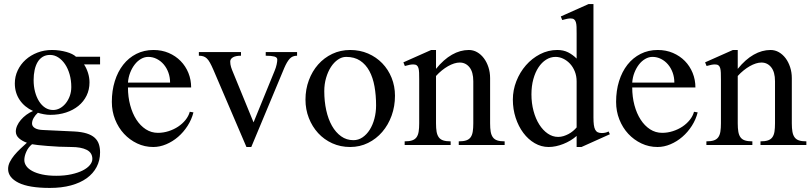

<svg xmlns="http://www.w3.org/2000/svg" viewBox="-20 -716 4010 948"><path d="M474.1 -436V-397.9H395Q407.2 -379.4 414.6 -356Q421.9 -332.5 421.9 -309.1Q421.9 -273.4 407.5 -243.9Q393.1 -214.4 367.4 -193.4Q341.8 -172.4 306.2 -160.6Q270.5 -148.9 228 -148.9Q212.4 -148.9 195.8 -152.1Q179.2 -155.3 167 -159.2Q154.8 -148.4 146.5 -134.3Q138.2 -120.1 138.2 -106Q138.2 -92.3 152.1 -83.7Q166 -75.2 190.9 -74.2L346.2 -66.9Q383.3 -64.9 408 -57.1Q432.6 -49.3 447.3 -36.1Q461.9 -22.9 468 -4.6Q474.1 13.7 474.1 36.1Q474.1 76.2 457 108.6Q439.9 141.1 408 164.1Q376 187 330.1 199.5Q284.2 211.9 226.1 211.9Q122.6 211.9 71.3 186.3Q20 160.6 20 118.2Q20 100.6 28.6 83.7Q37.1 66.9 50.5 50.5Q64 34.2 80.6 18.6Q97.2 2.9 112.8 -11.2Q89.4 -19.5 73.7 -33.4Q58.1 -47.4 58.1 -66.9Q58.1 -80.6 64.7 -95.5Q71.3 -110.4 83 -124Q94.7 -137.7 110.1 -149.2Q125.5 -160.6 143.1 -168Q100.6 -187.5 76.9 -222.9Q53.2 -258.3 53.2 -304.2Q53.2 -338.4 67.4 -368.4Q81.5 -398.4 106.4 -420.9Q131.3 -443.4 164.8 -456.3Q198.2 -469.2 236.8 -469.2Q255.9 -469.2 273.9 -466.6Q292 -463.9 307.9 -459.5Q323.7 -455.1 335.9 -449Q348.1 -442.9 355 -436ZM138.2 -3.9Q119.6 11.2 109.9 33.2Q100.1 55.2 100.1 74.2Q100.1 89.8 109.9 103.8Q119.6 117.7 139.4 128.4Q159.2 139.2 188.7 145.5Q218.3 151.9 257.8 151.9Q299.3 151.9 332.5 144.5Q365.7 137.2 388.7 125.5Q411.6 113.8 423.8 98.9Q436 84 436 68.8Q436 38.1 408.2 23.9Q380.4 9.8 332 9.8Q301.8 9.8 271.2 8.3Q240.7 6.8 214.1 4.6Q187.5 2.4 167.2 0.2Q147 -2 138.2 -3.9ZM242.2 -172.9Q259.8 -172.9 275.9 -181.6Q292 -190.4 304.4 -205.8Q316.9 -221.2 324.5 -241.9Q332 -262.7 332 -286.1Q332 -319.8 323.7 -348.9Q315.4 -377.9 301 -399.2Q286.6 -420.4 267.6 -432.6Q248.5 -444.8 227.1 -444.8Q206.1 -444.8 190.7 -435.3Q175.3 -425.8 165.5 -409.2Q155.8 -392.6 150.9 -369.9Q146 -347.2 146 -320.8Q146 -289.6 153.1 -262.7Q160.2 -235.8 172.9 -215.8Q185.5 -195.8 203.1 -184.3Q220.7 -172.9 242.2 -172.9Z M736.8 9.8Q694.3 9.8 657.2 -7.8Q620.1 -25.4 592.3 -55.4Q564.5 -85.4 548.3 -126Q532.2 -166.5 532.2 -212.9Q532.2 -268.6 546.9 -315.4Q561.5 -362.3 588.4 -396.5Q615.2 -430.7 653.3 -450Q691.4 -469.2 737.8 -469.2Q778.8 -469.2 813 -454.6Q847.2 -439.9 871.8 -414.8Q896.5 -389.6 910.2 -356Q923.8 -322.3 923.8 -284.2H611.8Q611.8 -237.8 622.8 -196.8Q633.8 -155.8 653.3 -125.5Q672.9 -95.2 700 -77.6Q727.1 -60.1 759.8 -60.1Q786.6 -60.1 812.5 -68.4Q838.4 -76.7 859.6 -90.8Q880.9 -105 896 -123.8Q911.1 -142.6 917 -164.1L935.1 -161.1Q926.3 -126 906.2 -94.7Q886.2 -63.5 859.4 -40.3Q832.5 -17.1 800.8 -3.7Q769 9.8 736.8 9.8ZM819.8 -308.1Q819.8 -334.5 811.5 -357.4Q803.2 -380.4 788.6 -397.7Q773.9 -415 754.2 -425Q734.4 -435.1 711.9 -435.1Q693.4 -435.1 676 -425Q658.7 -415 645.3 -397.7Q631.8 -380.4 622.8 -357.4Q613.8 -334.5 611.8 -308.1Z M1169.9 -459V-440.9Q1143.6 -440.9 1130.1 -432.9Q1116.7 -424.8 1116.7 -412.1Q1116.7 -398.4 1120.8 -385Q1125 -371.6 1131.8 -356L1231.9 -111.8L1335.9 -366.2Q1342.8 -382.8 1345.9 -397.5Q1349.1 -412.1 1349.1 -421.9Q1349.1 -433.1 1334.2 -437Q1319.3 -440.9 1292 -440.9V-459H1446.8V-440.9Q1423.8 -440.9 1410.2 -425.8Q1396.5 -410.6 1383.8 -380.9L1220.7 9.8H1196.8L1033.7 -371.1Q1024.4 -392.6 1016.8 -406.2Q1009.3 -419.9 1001.2 -427.5Q993.2 -435.1 983.6 -438Q974.1 -440.9 961.9 -440.9V-459Z M1709 9.8Q1661.1 9.8 1620.6 -8.5Q1580.1 -26.9 1550.8 -58.8Q1521.5 -90.8 1504.9 -133.3Q1488.3 -175.8 1488.3 -224.1Q1488.3 -274.9 1504.9 -319.6Q1521.5 -364.3 1550.8 -397.5Q1580.1 -430.7 1620.6 -450Q1661.1 -469.2 1709 -469.2Q1756.8 -469.2 1797.4 -451.7Q1837.9 -434.1 1867.4 -403.6Q1897 -373 1913.6 -331.8Q1930.2 -290.5 1930.2 -243.2Q1930.2 -190.9 1913.6 -145Q1897 -99.1 1867.4 -64.7Q1837.9 -30.3 1797.4 -10.3Q1756.8 9.8 1709 9.8ZM1725.1 -23.9Q1749.5 -23.9 1770 -37.8Q1790.5 -51.8 1805.4 -75.2Q1820.3 -98.6 1828.6 -129.9Q1836.9 -161.1 1836.9 -195.8Q1836.9 -245.6 1829.1 -289.3Q1821.3 -333 1803.7 -365.5Q1786.1 -397.9 1758.1 -416.5Q1730 -435.1 1689 -435.1Q1668 -435.1 1648.4 -421.6Q1628.9 -408.2 1614 -385.3Q1599.1 -362.3 1590.1 -331.5Q1581.1 -300.8 1581.1 -266.1Q1581.1 -215.8 1590.8 -171.6Q1600.6 -127.4 1619.1 -94.7Q1637.7 -62 1664.3 -43Q1690.9 -23.9 1725.1 -23.9Z M2049.8 -323.2Q2049.8 -342.8 2049.3 -356.7Q2048.8 -370.6 2046.1 -379.9Q2043.5 -389.2 2037.4 -393.6Q2031.2 -397.9 2020 -397.9Q2012.2 -397.9 2002.4 -396Q1992.7 -394 1979 -390.1L1971.7 -408.2L2108.9 -469.2H2132.8V-376Q2170.9 -422.9 2211.7 -446Q2252.4 -469.2 2294.9 -469.2Q2316.9 -469.2 2335.9 -458.3Q2355 -447.3 2369.1 -428.5Q2383.3 -409.7 2391.6 -384.3Q2399.9 -358.9 2399.9 -330.1V-106.9Q2399.9 -82.5 2402.8 -65.7Q2405.8 -48.8 2413.6 -38.1Q2421.4 -27.3 2435.3 -22.7Q2449.2 -18.1 2471.7 -18.1V0H2245.1V-18.1Q2268.1 -18.1 2282.2 -22.9Q2296.4 -27.8 2304 -38.6Q2311.5 -49.3 2314.2 -66.2Q2316.9 -83 2316.9 -106.9V-314.9Q2316.9 -360.4 2298.1 -383.8Q2279.3 -407.2 2250 -407.2Q2236.8 -407.2 2222.2 -402.6Q2207.5 -397.9 2192.1 -389.2Q2176.8 -380.4 2161.6 -368.2Q2146.5 -356 2132.8 -340.8V-106.9Q2132.8 -82.5 2135.7 -65.7Q2138.7 -48.8 2146.5 -38.1Q2154.3 -27.3 2168.5 -22.7Q2182.6 -18.1 2205.1 -18.1V0H1978V-18.1Q2001 -18.1 2015.1 -22.9Q2029.3 -27.8 2036.9 -38.6Q2044.4 -49.3 2047.1 -66.2Q2049.8 -83 2049.8 -106.9Z M2827.1 -44.9Q2813 -32.2 2796.1 -22.2Q2779.3 -12.2 2761.2 -5.1Q2743.2 2 2724.9 5.9Q2706.5 9.8 2689 9.8Q2652.3 9.8 2620.1 -9Q2587.9 -27.8 2564 -59.8Q2540 -91.8 2526.1 -134.3Q2512.2 -176.8 2512.2 -224.1Q2512.2 -271 2529.5 -315.2Q2546.9 -359.4 2576.7 -393.6Q2606.4 -427.7 2646.5 -448.5Q2686.5 -469.2 2731.9 -469.2Q2762.2 -469.2 2785.2 -457.5Q2808.1 -445.8 2827.1 -426.8V-549.8Q2827.1 -569.3 2826.7 -583.5Q2826.2 -597.7 2823.2 -606.9Q2820.3 -616.2 2814.2 -620.6Q2808.1 -625 2796.9 -625Q2789.6 -625 2779.5 -623Q2769.5 -621.1 2755.9 -617.2L2749 -634.8L2885.7 -695.8H2910.2V-136.2Q2910.2 -114.3 2912.1 -99.4Q2914.1 -84.5 2918.9 -75.4Q2923.8 -66.4 2931.9 -62.7Q2939.9 -59.1 2952.1 -59.1Q2959.5 -59.1 2968 -60.8Q2976.6 -62.5 2984.9 -66.9L2991.2 -53.2L2851.1 9.8H2827.1ZM2827.1 -314Q2827.1 -340.8 2818.1 -363.3Q2809.1 -385.7 2794.2 -401.6Q2779.3 -417.5 2760.7 -426.3Q2742.2 -435.1 2723.1 -435.1Q2698.2 -435.1 2676.5 -421.4Q2654.8 -407.7 2638.7 -383.3Q2622.6 -358.9 2613.3 -325Q2604 -291 2604 -250Q2604 -206.5 2614.3 -168.2Q2624.5 -129.9 2642.6 -101.3Q2660.6 -72.8 2684.6 -56.4Q2708.5 -40 2735.8 -40Q2749 -40 2762 -43.9Q2774.9 -47.9 2786.9 -54.2Q2798.8 -60.5 2809.1 -69.1Q2819.3 -77.6 2827.1 -86.9Z M3226.6 9.8Q3184.1 9.8 3147 -7.8Q3109.9 -25.4 3082 -55.4Q3054.2 -85.4 3038.1 -126Q3022 -166.5 3022 -212.9Q3022 -268.6 3036.6 -315.4Q3051.3 -362.3 3078.1 -396.5Q3105 -430.7 3143.1 -450Q3181.2 -469.2 3227.5 -469.2Q3268.6 -469.2 3302.7 -454.6Q3336.9 -439.9 3361.6 -414.8Q3386.2 -389.6 3399.9 -356Q3413.6 -322.3 3413.6 -284.2H3101.6Q3101.6 -237.8 3112.5 -196.8Q3123.5 -155.8 3143.1 -125.5Q3162.6 -95.2 3189.7 -77.6Q3216.8 -60.1 3249.5 -60.1Q3276.4 -60.1 3302.2 -68.4Q3328.1 -76.7 3349.4 -90.8Q3370.6 -105 3385.7 -123.8Q3400.9 -142.6 3406.7 -164.1L3424.8 -161.1Q3416 -126 3396 -94.7Q3376 -63.5 3349.1 -40.3Q3322.3 -17.1 3290.5 -3.7Q3258.8 9.8 3226.6 9.8ZM3309.6 -308.1Q3309.6 -334.5 3301.3 -357.4Q3293 -380.4 3278.3 -397.7Q3263.7 -415 3243.9 -425Q3224.1 -435.1 3201.7 -435.1Q3183.1 -435.1 3165.8 -425Q3148.4 -415 3135 -397.7Q3121.6 -380.4 3112.5 -357.4Q3103.5 -334.5 3101.6 -308.1Z M3539.6 -323.2Q3539.6 -342.8 3539.1 -356.7Q3538.6 -370.6 3535.9 -379.9Q3533.2 -389.2 3527.1 -393.6Q3521 -397.9 3509.8 -397.9Q3502 -397.9 3492.2 -396Q3482.4 -394 3468.8 -390.1L3461.4 -408.2L3598.6 -469.2H3622.6V-376Q3660.6 -422.9 3701.4 -446Q3742.2 -469.2 3784.7 -469.2Q3806.6 -469.2 3825.7 -458.3Q3844.7 -447.3 3858.9 -428.5Q3873 -409.7 3881.3 -384.3Q3889.6 -358.9 3889.6 -330.1V-106.9Q3889.6 -82.5 3892.6 -65.7Q3895.5 -48.8 3903.3 -38.1Q3911.1 -27.3 3925 -22.7Q3939 -18.1 3961.4 -18.1V0H3734.9V-18.1Q3757.8 -18.1 3772 -22.9Q3786.1 -27.8 3793.7 -38.6Q3801.3 -49.3 3804 -66.2Q3806.6 -83 3806.6 -106.9V-314.9Q3806.6 -360.4 3787.8 -383.8Q3769 -407.2 3739.7 -407.2Q3726.6 -407.2 3711.9 -402.6Q3697.3 -397.9 3681.9 -389.2Q3666.5 -380.4 3651.4 -368.2Q3636.2 -356 3622.6 -340.8V-106.9Q3622.6 -82.5 3625.5 -65.7Q3628.4 -48.8 3636.2 -38.1Q3644 -27.3 3658.2 -22.7Q3672.4 -18.1 3694.8 -18.1V0H3467.8V-18.1Q3490.7 -18.1 3504.9 -22.9Q3519 -27.8 3526.6 -38.6Q3534.2 -49.3 3536.9 -66.2Q3539.6 -83 3539.6 -106.9Z"/></svg>

Font: Warasṭra
Style: Regular
Weight: 400
Designer: R.S. Wihananto
Foundry: R.S. Wihananto
Version: Version 2.0.1